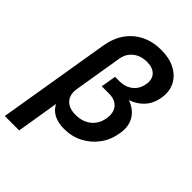

<svg xmlns="http://www.w3.org/2000/svg" viewBox="-293 -840 1148 1148"><g transform="rotate(45 281.0 -266.5)"><path d="M-19.5 204.1 98.6 -509.3Q110.8 -582.5 147 -633.3Q183.1 -684.1 238.5 -710.7Q293.9 -737.3 362.8 -737.3Q431.2 -737.3 480.2 -711.7Q529.3 -686 552.2 -640.9Q575.2 -595.7 565.4 -536.1Q557.6 -486.8 531.2 -452.6Q504.9 -418.5 463.1 -398.4Q421.4 -378.4 366.7 -370.6L372.1 -402.3Q414.6 -397.5 448.5 -383.5Q482.4 -369.6 505.4 -345.7Q528.3 -321.8 537.8 -287.6Q547.4 -253.4 539.6 -208.5Q528.8 -144 492.7 -95.2Q456.5 -46.4 402.8 -19Q349.1 8.3 285.2 8.3Q242.7 8.3 210.2 -4.9Q177.7 -18.1 158 -44.4Q138.2 -70.8 132.8 -109.4L154.8 -116.2L102.1 204.1ZM274.9 -99.6Q314 -99.6 344.5 -113.8Q375 -127.9 394.8 -154.3Q414.6 -180.7 420.4 -216.3Q429.2 -269.5 403.6 -300.5Q377.9 -331.5 325.2 -331.5H264.6L280.8 -427.7H317.4Q351.1 -427.7 377.4 -439.9Q403.8 -452.1 421.1 -474.9Q438.5 -497.6 443.4 -528.8Q451.2 -573.7 426.8 -600.1Q402.3 -626.5 352.1 -626.5Q317.9 -626.5 290.5 -613.8Q263.2 -601.1 245.4 -578.4Q227.5 -555.7 222.2 -524.4L170.9 -213.4Q165.5 -180.2 175.5 -154.5Q185.5 -128.9 210.7 -114.3Q235.8 -99.6 274.9 -99.6Z"/></g></svg>

Font: Inter 28pt SemiBold
Style: Italic
Weight: 600
Italic angle: -9.3988°
Designer: Rasmus Andersson
Foundry: rsms
Version: Version 4.001;git-66647c0bb